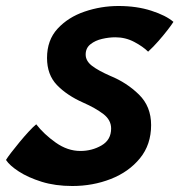

<svg xmlns="http://www.w3.org/2000/svg" viewBox="-60 -581 599 641"><path d="M181.5 40Q124.5 40 79 25.8Q33.5 11.5 2.8 -8.5Q-28 -28.5 -40 -47Q-35 -55.5 -22.5 -71.8Q-10 -88 5.5 -106.8Q21 -125.5 36 -141.8Q51 -158 61 -166Q86.5 -133 126 -105Q165.5 -77 208.5 -77Q247 -77 279 -95.5Q311 -114 311 -152Q311 -180.5 284.8 -200.5Q258.5 -220.5 217.5 -238.5Q163.5 -262.5 130.2 -297Q97 -331.5 97 -387.5Q97 -447 132.2 -485.2Q167.5 -523.5 222.2 -542.2Q277 -561 335.5 -561Q396.5 -561 445.2 -545.2Q494 -529.5 519 -508Q513.5 -499 500 -481.5Q486.5 -464 469.2 -444.2Q452 -424.5 434.5 -408.5Q417.5 -425.5 388.2 -441Q359 -456.5 325 -456.5Q304 -456.5 281 -451.2Q258 -446 242 -433.2Q226 -420.5 226 -399Q226 -377.5 247.2 -361.2Q268.5 -345 308.5 -327.5Q363.5 -305 404 -265.2Q444.5 -225.5 444.5 -163.5Q444.5 -98 407.2 -52.5Q370 -7 310 16.5Q250 40 181.5 40Z"/></svg>

Font: Grandstander SemiBold
Style: Italic
Weight: 600
Italic angle: -15°
Designer: Tyler Finck
Foundry: Etcetera Type Co
Version: Version 1.200; ttfautohint (v1.8.3)